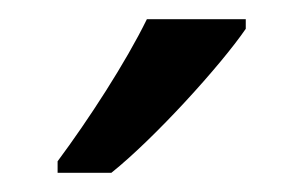

<svg xmlns="http://www.w3.org/2000/svg" viewBox="-20 -852 316 200"><path d="M236 -822V-832H133C111 -787 72 -727 40 -684V-672H96C141 -708 210 -784 236 -822Z"/></svg>

Font: Noto Sans Malayalam UI SemiCondensed
Style: Regular
Weight: 400
Width: 4
Designer: Jelle Bosma - Monotype Design Team
Foundry: Monotype Imaging Inc.
Version: Version 2.104